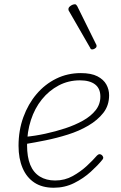

<svg xmlns="http://www.w3.org/2000/svg" viewBox="-20 -862 566 901"><path d="M232 19Q178 19 141.5 -5Q105 -29 86 -73.5Q67 -118 67 -178Q67 -250 89.5 -312Q112 -374 151.5 -420.5Q191 -467 244 -493Q297 -519 359 -519Q408 -519 437 -504Q466 -489 479 -465.5Q492 -442 492 -415Q492 -367 465 -332.5Q438 -298 394.5 -272.5Q351 -247 298.5 -230.5Q246 -214 194 -203.5Q142 -193 99 -186L100 -220Q144 -224 192.5 -234.5Q241 -245 286.5 -260Q332 -275 369.5 -296Q407 -317 429 -345Q451 -373 451 -409Q451 -447 426 -466Q401 -485 355 -485Q301 -485 255.5 -461Q210 -437 176.5 -395.5Q143 -354 125 -298.5Q107 -243 107 -181Q107 -125 122 -88.5Q137 -52 167 -33.5Q197 -15 239 -15Q284 -15 321.5 -36Q359 -57 388 -84Q417 -111 435 -132Q441 -138 446 -138.5Q451 -139 457 -135Q462 -131 464 -125Q466 -119 460 -112Q440 -87 406 -56Q372 -25 328 -3Q284 19 232 19ZM413 -630Q410 -630 407.5 -631Q405 -632 404 -636L302 -813Q301 -817 301 -819.5Q301 -822 302 -824Q303 -828 308.5 -832.5Q314 -837 320 -839.5Q326 -842 332 -842Q337 -842 342 -834L431 -654Q433 -651 433 -649Q433 -647 433 -644Q432 -638 425 -634Q418 -630 413 -630Z"/></svg>

Font: Playwrite IS Thin
Style: Regular
Weight: 250
Designer: Veronika Burian, José Scaglione
Foundry: TypeTogether
Version: Version 1.002